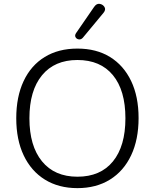

<svg xmlns="http://www.w3.org/2000/svg" viewBox="-20 -964 800 992"><path d="M380 8Q283 8 212 -36Q141 -80 102.5 -161Q64 -242 64 -353Q64 -464 102 -545Q140 -626 211 -669.5Q282 -713 380 -713Q478 -713 548.5 -669.5Q619 -626 657.5 -545.5Q696 -465 696 -354Q696 -243 657.5 -161.5Q619 -80 548 -36Q477 8 380 8ZM380 -51Q499 -51 563.5 -130Q628 -209 628 -353Q628 -497 563.5 -575.5Q499 -654 380 -654Q262 -654 197 -575Q132 -496 132 -353Q132 -210 197 -130.5Q262 -51 380 -51ZM408 -769Q399 -759 387.5 -760.5Q376 -762 370.5 -771.5Q365 -781 373 -793L466 -928Q479 -947 495.5 -944Q512 -941 520 -927.5Q528 -914 515 -898Z"/></svg>

Font: Chiron GoRound TC L
Style: Regular
Weight: 300
Designer: Ryoko NISHIZUKA 西塚涼子 (kana, bopomofo & ideographs); Paul D. Hunt (Latin, Greek & Cyrillic); Sandoll Communications 산돌커뮤니
Foundry: Adobe
Version: Version 1.000;hotconv 1.1.1;makeotfexe 2.6.0